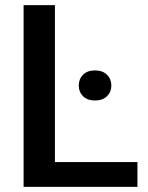

<svg xmlns="http://www.w3.org/2000/svg" viewBox="-20 -731 580 751"><path d="M517.6 -97.2V0H72.3V-710.9H194.8V-97.2ZM288.1 -396.5Q288.1 -421.9 304.9 -438.7Q321.8 -455.6 351.6 -455.6Q381.3 -455.6 398.4 -438.7Q415.5 -421.9 415.5 -396.5Q415.5 -371.1 398.4 -354.5Q381.3 -337.9 351.6 -337.9Q321.8 -337.9 304.9 -354.5Q288.1 -371.1 288.1 -396.5Z"/></svg>

Font: Vazirmatn UI FD Medium
Style: Regular
Weight: 500
Designer: Saber Rastikerdar
Foundry: Saber Rastikerdar
Version: Version 33.003